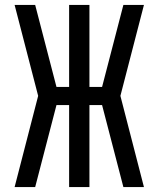

<svg xmlns="http://www.w3.org/2000/svg" viewBox="-20 -755 640 775"><path d="M39 0 134 -368 39 -735H122L208 -404H259V-735H341V-404H392L478 -735H561L466 -368L561 0H478L392 -331H341V0H259V-331H208L122 0Z"/></svg>

Font: Zed Mono Extended
Style: Regular
Weight: 400
Width: 7
Monospace: yes
Designer: Belleve Invis
Foundry: Belleve Invis
Version: Version 1.0.0; ttfautohint (v1.8.4)